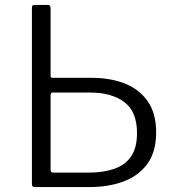

<svg xmlns="http://www.w3.org/2000/svg" viewBox="-20 -762 694 782"><path d="M616 -223Q616 -144 580.5 -95Q545 -46 483.5 -23Q422 0 344 0H121Q110 0 110 -12V-731Q110 -737 112.5 -739.5Q115 -742 121 -742H174Q186 -742 186 -730V-454Q186 -445 194 -445H353Q430 -445 489 -421.5Q548 -398 582 -349Q616 -300 616 -223ZM538 -220Q538 -308 486 -346.5Q434 -385 348 -385H194Q186 -385 186 -373V-70Q186 -59 197 -59H341Q401 -59 445.5 -74.5Q490 -90 514 -125Q538 -160 538 -220Z"/></svg>

Font: Libre Franklin Light
Style: Regular
Weight: 300
Designer: Pablo Impallari, Rodrigo Fuenzalida, Nhung Nguyen
Foundry: Impallari Type
Version: Version 3.000